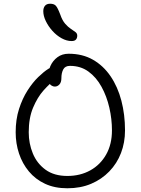

<svg xmlns="http://www.w3.org/2000/svg" viewBox="-20 -999 754 1029"><path d="M341 10Q273 10 221.5 -14Q170 -38 135 -80Q100 -122 82 -176Q64 -230 64 -290Q64 -359 82 -415Q100 -471 127.5 -514Q155 -557 185 -586Q215 -615 239 -630Q243 -632 246 -634Q248 -639 250 -645Q263 -674 288 -692.5Q313 -711 348 -711Q422 -711 478 -679Q534 -647 572.5 -590.5Q611 -534 630.5 -459.5Q650 -385 650 -300Q650 -235 628.5 -179Q607 -123 566 -80.5Q525 -38 468.5 -14Q412 10 341 10ZM247 -549Q231 -534 213 -514Q181 -478 157.5 -422.5Q134 -367 134 -290Q134 -230 156 -176.5Q178 -123 224 -89.5Q270 -56 341 -56Q410 -56 464 -86Q518 -116 549 -171Q580 -226 580 -300Q580 -361 566 -422Q552 -483 524 -534Q496 -585 454 -615.5Q412 -646 355 -646Q329 -646 319 -627Q309 -608 309 -580Q309 -558 298.5 -546.5Q288 -535 274 -535Q265 -535 257 -540Q251 -543 247 -549ZM364 -779Q337 -779 310 -794Q283 -809 261 -833.5Q239 -858 225.5 -886Q212 -914 212 -939Q212 -957 221 -968Q230 -979 249 -979Q269 -979 279 -968.5Q289 -958 303 -921Q314 -889 329.5 -871.5Q345 -854 359.5 -844.5Q374 -835 384 -827.5Q394 -820 394 -808Q394 -795 387 -787Q380 -779 364 -779Z"/></svg>

Font: Shantell Sans Light Light
Style: Regular
Weight: 300
Version: Version 1.008;[ac192a2d6]